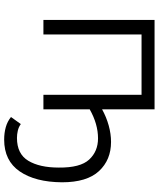

<svg xmlns="http://www.w3.org/2000/svg" viewBox="58 -618 745 900"><g transform="rotate(90 430.0 -168.5)"><path d="M635 184Q604 184 577 176.5Q550 169 529 152L562 106Q576 116 593 120Q610 124 627 124Q702 124 734 71Q766 18 766 -72Q767 -173 728.5 -214.5Q690 -256 629 -256Q562 -256 493 -217V0H425V-460H142V0H74V-521H493V-275Q529 -295 568.5 -306Q608 -317 646 -317Q730 -317 782.5 -260.5Q835 -204 835 -87Q834 38 784 111Q734 184 635 184Z"/></g></svg>

Font: Raleway
Style: Regular
Weight: 400
Designer: Matt McInerney, Pablo Impallari, Rodrigo Fuenzalida
Foundry: Matt McInerney, Pablo Impallari, Rodrigo Fuenzalida
Version: Version 4.101;RELEASE